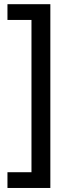

<svg xmlns="http://www.w3.org/2000/svg" viewBox="-20 -743 343 929"><path d="M132.3 90.3V-646.5H16.1V-722.7H223.6V166.5H16.1V90.3Z"/></svg>

Font: Pyidaungsu
Style: Bold
Weight: 700
Designer: Sun Tun
Foundry: MCF
Version: Version 2.005 July 4, 2018; ttfautohint (v1.8.1)